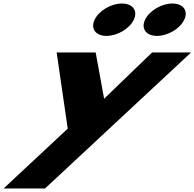

<svg xmlns="http://www.w3.org/2000/svg" viewBox="-30 -811 1105 1091"><path d="M662.7 -791C601 -791 531.9 -750 507.6 -699C483.4 -648 513.5 -607 575.2 -607C636.9 -607 706 -648 730.3 -699C754.5 -750 724.4 -791 662.7 -791ZM949.5 -791C887.7 -791 818.6 -750 794.4 -699C770.2 -648 800.3 -607 862 -607C923.7 -607 992.8 -648 1017 -699C1041.3 -750 1011.2 -791 949.5 -791ZM834.2 -513 561.6 -250 513.6 -513H291.9L354.9 -80L-9.6 260H225.9L1055.9 -513Z"/></svg>

Font: Hussar
Style: BdSuprExtOblFive
Weight: 700
Foundry: Cannot Into Space Fonts
Version: Version 2.00